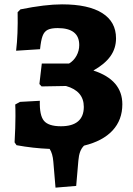

<svg xmlns="http://www.w3.org/2000/svg" viewBox="-20 -672 611 882"><path d="M366 -3Q354 9 348 25.5Q342 42 340 66L330 182L235 190L225 71Q222 33 208 12Q132 9 56 -5L47 -18Q51 -89 51 -139Q51 -176 50 -192L72 -204L163 -209Q161 -142 182 -117Q203 -92 260 -92Q312 -92 338.5 -114.5Q365 -137 365 -181Q365 -254 283 -277L171 -275L161 -286L172 -380H297Q319 -393 331.5 -416Q344 -439 344 -465Q344 -543 245 -543Q215 -543 199 -535Q183 -527 175.5 -506.5Q168 -486 164 -446L54 -439Q63 -513 61 -616L74 -629Q188 -652 265 -652Q386 -652 449.5 -612Q513 -572 513 -496Q513 -450 487.5 -414Q462 -378 409 -348Q542 -305 542 -193Q542 -121 497 -72.5Q452 -24 366 -3Z"/></svg>

Font: Alegreya SC ExtraBold
Style: Regular
Weight: 800
Designer: Juan Pablo del Peral
Foundry: Huerta Tipografica
Version: Version 2.007; ttfautohint (v1.6)